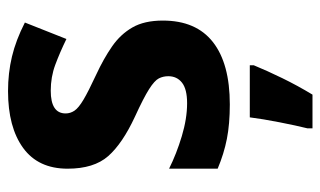

<svg xmlns="http://www.w3.org/2000/svg" viewBox="-184 -412 817 490"><g transform="rotate(-90 225.0 -167.5)"><path d="M417 -161Q417 -76 362 -33Q307 10 203 10Q153 10 115 2.5Q77 -5 39 -21V-145Q77 -126 122 -112.5Q167 -99 206 -99Q242 -99 258.5 -112Q275 -125 275 -147Q275 -160 269.5 -171Q264 -182 242 -196Q220 -210 172 -232Q103 -264 71 -300.5Q39 -337 39 -404Q39 -479 92 -517.5Q145 -556 237 -556Q283 -556 325 -546Q367 -536 412 -513L370 -407Q335 -424 304 -435.5Q273 -447 238 -447Q180 -447 180 -409Q180 -397 187 -386.5Q194 -376 215 -363.5Q236 -351 279 -331Q320 -312 351 -290.5Q382 -269 399.5 -238.5Q417 -208 417 -161ZM303 71Q289 105 270 144Q251 183 228 221H142V208Q149 180 157.5 136.5Q166 93 170 61H303Z"/></g></svg>

Font: Noto Sans Gurmukhi UI SemiCondensed
Style: Bold
Weight: 700
Width: 4
Designer: Jelle Bosma - Monotype Design Team
Foundry: Monotype Imaging Inc.
Version: Version 2.004; ttfautohint (v1.8.4.7-5d5b)